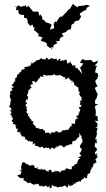

<svg xmlns="http://www.w3.org/2000/svg" viewBox="-20 -792 563 1018"><path d="M252 -529V-543L262 -539L265 -554L285 -563L275 -572L296 -575L297 -588L311 -599L318 -596L308 -615L324 -620L337 -627H330L345 -635L356 -637L359 -660L366 -665L374 -669L372 -672L379 -680L399 -684L403 -693L410 -703L402 -719C407 -723 412 -726 417 -730L438 -741L439 -752L434 -747L457 -761L439 -767L420 -761L418 -763L410 -761L396 -760L391 -753L372 -766L367 -772L353 -749L349 -744L341 -739L331 -726L329 -725L316 -711L306 -703L315 -698L300 -705L288 -690L278 -672V-680L269 -674L265 -665L267 -642L244 -635L254 -660L247 -666L223 -674L217 -681L210 -679L218 -682L203 -691L205 -699L194 -716L188 -708L184 -729L177 -731L156 -730C150 -737 144 -745 138 -752L132 -761L119 -753L117 -767L114 -761L87 -756L77 -767L80 -765L71 -757L55 -758L68 -754L64 -737L82 -743L76 -740L80 -718L99 -712L108 -714L107 -698L122 -695L128 -676L125 -673L136 -659L141 -655L152 -662L158 -646H165L159 -633L173 -623L188 -607L179 -601C188 -599 197 -597 206 -594L196 -577L219 -567L213 -575L230 -559L228 -550L245 -538L237 -541L258 -535ZM120 -240C126 -240 126 -255 115 -245C118 -260 128 -263 116 -254C118 -264 118 -266 128 -264C127 -280 124 -273 130 -273C127 -284 121 -288 123 -290C136 -300 123 -303 132 -310C141 -301 134 -314 127 -305C130 -314 143 -324 134 -314C133 -315 144 -327 149 -330C140 -332 138 -342 147 -344C157 -348 151 -345 158 -345C149 -354 153 -347 151 -362C171 -362 168 -353 170 -354C171 -356 178 -359 184 -374C187 -376 188 -380 177 -381C192 -368 193 -382 189 -385C198 -373 192 -378 191 -393C193 -377 213 -392 217 -383C208 -387 209 -382 209 -391C211 -401 220 -394 232 -388C223 -399 224 -392 230 -391C232 -396 247 -390 253 -393C259 -394 255 -406 260 -389C262 -400 269 -401 275 -392C282 -401 268 -391 273 -392C281 -396 289 -387 286 -394C290 -396 292 -384 293 -396C301 -393 299 -393 314 -387C306 -386 320 -382 317 -385C316 -383 337 -382 322 -372C340 -370 335 -382 347 -380C344 -376 342 -374 351 -373C351 -373 349 -361 364 -365C363 -354 369 -357 357 -353C360 -359 366 -363 369 -362C365 -356 366 -356 373 -355C371 -349 375 -342 374 -344C378 -338 375 -337 384 -338C388 -330 381 -332 396 -329C395 -318 398 -306 397 -312C394 -308 393 -314 405 -300C407 -295 395 -300 399 -296C398 -293 409 -283 402 -282C412 -285 406 -273 415 -275C408 -267 413 -261 417 -255C412 -261 405 -258 401 -259C416 -243 398 -253 406 -234C413 -243 412 -235 409 -226C400 -217 399 -228 398 -228C400 -215 397 -216 406 -213C403 -206 400 -198 404 -197C405 -193 399 -196 396 -200C403 -182 392 -181 393 -177C392 -183 389 -178 385 -179C387 -160 398 -175 389 -158C389 -165 390 -167 378 -157C389 -161 375 -150 379 -151C378 -148 379 -135 372 -134C367 -141 360 -131 363 -141C355 -121 360 -130 364 -121C346 -124 358 -124 352 -122C352 -122 353 -117 343 -107C347 -104 331 -101 324 -104C327 -111 321 -100 327 -99C312 -105 310 -101 309 -91C318 -94 302 -102 306 -101C309 -87 306 -92 301 -92C282 -82 295 -99 273 -96C278 -97 269 -84 266 -91C273 -88 258 -84 268 -88C249 -96 252 -86 247 -79C245 -85 246 -83 239 -89C236 -87 222 -92 224 -84C211 -99 224 -97 217 -102C207 -95 217 -90 209 -107C202 -110 192 -108 199 -97C200 -113 183 -107 188 -111C185 -108 188 -115 170 -113C172 -110 178 -121 166 -115C177 -130 156 -116 169 -119C166 -130 158 -125 150 -144C154 -128 161 -150 155 -147C149 -153 148 -146 145 -158C152 -152 143 -166 134 -159C146 -155 136 -170 135 -174C135 -175 131 -182 131 -173C125 -186 131 -192 137 -191C125 -185 119 -193 118 -208C125 -193 123 -204 123 -204C126 -218 118 -214 117 -221C125 -217 126 -231 118 -226C111 -231 124 -240 112 -249ZM488 -192V-203L483 -229L501 -239L485 -241L484 -258L482 -256L495 -277L493 -283L499 -289C494 -301 488 -312 483 -324L486 -329L497 -334L486 -356V-360L487 -367L495 -374L501 -392L497 -404L484 -408L488 -428L490 -435L495 -441L481 -446L491 -452L501 -471L475 -461L463 -474H461L437 -473L435 -472L417 -479L404 -462L413 -456L422 -457L418 -448L404 -432L410 -422L416 -399C414 -403 408 -410 401 -417C404 -423 410 -417 395 -421C394 -433 395 -427 389 -428C398 -430 385 -432 381 -431C383 -430 379 -428 379 -447C381 -445 377 -452 365 -435C375 -448 371 -454 365 -443C356 -460 355 -462 346 -447C357 -451 358 -468 349 -464C353 -461 341 -456 339 -455C332 -460 338 -473 331 -473C329 -474 328 -479 328 -477C321 -469 318 -474 300 -469C301 -474 291 -471 302 -476C294 -485 291 -478 288 -470C285 -471 275 -476 284 -489C278 -472 272 -485 257 -477C269 -482 254 -484 254 -484C240 -479 238 -473 245 -474C228 -478 234 -489 223 -484C222 -475 226 -472 211 -480C222 -477 205 -478 200 -481C197 -483 197 -485 203 -484C192 -483 193 -478 185 -472C185 -477 172 -473 168 -467C167 -467 176 -470 170 -469C165 -458 161 -468 152 -452C153 -469 143 -461 155 -465C144 -463 150 -459 144 -450C143 -443 135 -443 132 -437C139 -452 126 -437 133 -436C119 -447 125 -433 115 -437C109 -442 108 -428 111 -429C113 -422 97 -423 102 -430C105 -416 104 -421 97 -424C87 -412 100 -410 79 -406C78 -404 85 -398 87 -403C75 -395 70 -401 69 -386C70 -381 80 -378 70 -386C74 -387 60 -371 59 -378C55 -375 67 -373 56 -363C66 -363 59 -369 64 -369C63 -360 51 -358 51 -348C50 -345 42 -348 43 -334C51 -340 56 -328 47 -327C37 -329 37 -318 48 -325C46 -329 40 -323 47 -310C44 -313 38 -315 32 -300C30 -307 31 -293 42 -295C27 -294 32 -278 31 -286C38 -291 25 -270 33 -280C35 -264 41 -261 38 -257C35 -254 38 -258 30 -252C22 -257 30 -249 41 -253L32 -245C41 -247 30 -232 27 -224C42 -226 31 -218 41 -217C30 -218 44 -221 40 -203C36 -215 26 -204 36 -204C45 -192 39 -181 29 -194C37 -181 41 -180 44 -177C44 -165 39 -165 40 -174C51 -169 50 -157 42 -154C43 -146 45 -146 59 -138C43 -149 46 -131 56 -134C62 -132 57 -131 70 -124C55 -119 59 -128 70 -126C58 -119 68 -112 64 -110C83 -109 70 -112 72 -92C85 -93 75 -90 82 -89C95 -96 90 -96 87 -84C87 -84 100 -70 93 -68C91 -66 92 -81 104 -64C109 -63 103 -62 104 -71C111 -64 117 -67 112 -49C117 -59 118 -55 128 -44C138 -52 135 -40 130 -40C131 -46 130 -51 142 -41C148 -43 140 -45 149 -40C160 -43 154 -34 151 -24C164 -37 169 -31 164 -22C176 -17 169 -17 183 -18C177 -22 180 -28 180 -18C182 -16 188 -8 198 -11C192 -19 208 -10 211 -14C206 -13 211 -19 207 -11C210 -5 215 -4 229 -12C225 -20 229 -7 230 -6C243 -15 237 0 252 0C248 -1 256 -9 250 -4C250 -15 265 -7 260 -5C277 0 276 -15 277 -18C279 -20 277 -18 282 -8C283 -17 297 -21 297 -21C312 -20 306 -22 319 -8C312 -17 307 -14 320 -10C328 -23 337 -15 332 -24C324 -19 335 -17 330 -22C350 -20 343 -25 349 -27C358 -25 354 -28 364 -27C360 -45 361 -35 367 -40C360 -44 363 -44 381 -46C380 -40 380 -50 382 -43C375 -51 392 -52 387 -56C400 -67 387 -68 399 -62C396 -69 408 -77 404 -73C397 -66 403 -76 399 -88L416 -63L408 -64L416 -56L417 -37L414 -35L403 -18L407 -6L415 -2C407 11 411 17 401 18C398 21 413 31 414 21C396 27 408 26 411 34C404 40 394 43 393 38C397 42 393 45 407 46C395 54 394 57 390 68C387 74 383 64 391 68C393 75 378 82 378 77C378 80 373 80 372 92C382 79 373 89 374 86C366 90 360 92 361 89C360 104 362 106 357 108C362 104 355 102 351 107C348 103 339 105 341 102C336 98 331 106 332 100C326 105 319 120 314 109C309 106 317 119 297 113C305 110 304 116 299 123C284 109 282 115 273 120C276 110 280 107 262 122C265 114 272 122 255 121C257 115 247 112 250 111C257 113 252 121 248 107C243 107 229 114 242 122C219 107 227 119 222 110C220 106 210 103 208 112C213 101 202 114 195 101C201 103 207 104 202 105C199 111 179 103 176 102C181 100 171 107 183 93C166 103 166 101 163 93C156 92 164 90 164 90C161 82 150 86 153 82C150 82 144 90 132 84C133 75 122 82 117 76C119 72 106 71 112 70L101 68L98 70L93 88H92L94 112L81 109L94 117L89 133L72 137C80 155 95 148 88 155C102 144 91 164 94 151C105 152 111 154 103 163C124 171 113 170 132 180C142 174 133 172 150 182C137 170 145 184 156 185C158 185 148 188 169 186C171 175 173 188 177 178C165 191 177 182 186 182C184 189 192 185 187 181C181 182 187 195 193 196C207 184 197 199 202 194C203 195 221 202 215 194C217 189 221 193 231 198C229 202 237 197 232 202C228 204 239 198 243 192V206C261 205 249 195 258 188C260 194 266 196 276 197C267 197 285 193 280 201C287 200 284 204 301 197C303 192 294 199 310 199C303 191 316 198 310 200C319 192 326 186 335 203C345 198 339 186 349 184C346 180 348 191 347 195C368 189 370 188 372 182C365 173 366 184 366 176C373 184 387 185 379 176C382 175 394 172 398 171C390 174 403 162 411 174C407 172 413 163 405 164C422 167 410 150 417 158C433 155 420 148 427 147C440 156 433 156 444 149C434 145 447 145 443 132C443 132 441 135 455 126C445 120 446 116 450 130C461 121 458 125 458 125C458 117 460 110 466 100C473 103 462 99 467 92C464 102 481 86 465 102C481 81 472 84 477 74C486 76 484 76 479 82C488 67 492 73 476 76C489 70 493 70 491 64C479 46 492 56 490 45C492 53 495 43 498 34C485 32 480 28 496 21C493 37 485 34 483 13C486 9 496 18 488 13L493 3L495 -2L482 -15L485 -36L494 -31L491 -57L483 -51L492 -72L491 -75L495 -81L492 -92L498 -115L485 -114L496 -121L497 -137L482 -152L500 -150L496 -177L486 -178C487 -183 487 -188 488 -192Z"/></svg>

Font: Charger Distortion
Style: 1
Weight: 400
Designer: Jasper
Foundry: Cannot Into Space Fonts
Version: Version 0.98